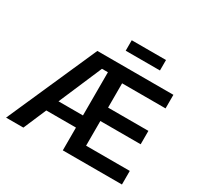

<svg xmlns="http://www.w3.org/2000/svg" viewBox="-188 -1132 1385 1351"><g transform="rotate(30 504.5 -457.0)"><path d="M18.1 0 339.8 -727.5H957.5V-617.2H604.5V-419.9H932.1V-311H604.5V-110.4H959.5V0H479V-634.8H430.7L158.7 0ZM187 -185.1V-283.7H540V-185.1ZM790 -913.6V-828.6H511.7V-913.6Z"/></g></svg>

Font: Inter 20pt SemiBold
Style: Regular
Weight: 600
Version: Version 4.001;git-66647c0bb